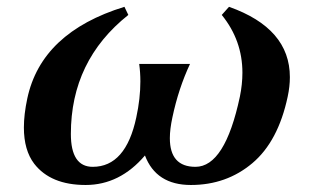

<svg xmlns="http://www.w3.org/2000/svg" viewBox="-20 -523 904 553"><path d="M529.8 9.8Q429.7 9.8 397.5 -75.2Q325.2 9.8 226.6 9.8Q126 9.8 78.6 -51.3Q48.8 -90.3 48.8 -155.8Q48.8 -193.4 58.6 -239.3Q99.1 -429.7 338.4 -503.4L349.6 -480Q184.1 -348.6 184.1 -137.2Q184.1 -42.5 247.1 -42.5Q342.3 -42.5 372.6 -185.1Q384.3 -239.3 384.3 -288.6Q384.3 -314.5 380.9 -338.9H527.3Q494.1 -268.1 476.6 -185.1Q469.2 -150.9 469.2 -125Q469.2 -42.5 543 -42.5Q627.9 -42.5 670.9 -244.6Q678.2 -280.3 678.2 -313.5Q678.2 -406.7 618.7 -480L639.6 -503.4Q814.9 -441.4 814.9 -300.8Q814.9 -273.9 808.6 -244.6Q781.2 -115.7 706.8 -53Q632.3 9.8 529.8 9.8Z"/></svg>

Font: Munson
Style: Bold Italic
Weight: 700
Italic angle: -12°
Designer: Paul James MIller
Foundry: High-Logic / Made with FontCreator
Version: Version 2.10;May 5, 2019;FontCreator 11.5.0.2430 64-bit